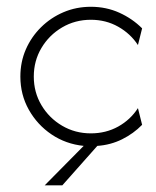

<svg xmlns="http://www.w3.org/2000/svg" viewBox="-20 -430 467 575"><path d="M113.9 125 230.6 6.9Q177.1 1.4 134.4 -27.4Q91.7 -56.2 66.3 -101.4Q41 -146.5 41 -200.7Q41 -244.4 57.3 -281.9Q73.6 -319.4 102.8 -348.3Q131.9 -377.1 170.1 -393.4Q208.3 -409.7 252.1 -409.7Q297.9 -409.7 337.2 -392Q376.4 -374.3 405.6 -345.1L393.1 -295.1Q370.8 -329.2 334 -350Q297.2 -370.8 252.1 -370.8Q204.9 -370.8 166 -347.9Q127.1 -325 104.2 -286.5Q81.2 -247.9 81.2 -200.7Q81.2 -153.5 104.2 -114.9Q127.1 -76.4 166 -53.5Q204.9 -30.6 252.1 -30.6Q297.2 -30.6 334 -51Q370.8 -71.5 393.1 -106.2L405.6 -56.2Q379.9 -29.9 345.5 -12.8Q311.1 4.2 271.5 6.9L166.7 125Z"/></svg>

Font: Afacad Flux ExtraLight
Style: Regular
Weight: 250
Designer: Kristian Moeller
Foundry: Dicotype
Version: Version 1.100